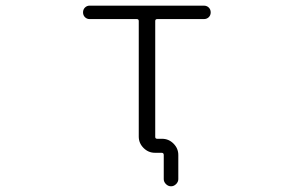

<svg xmlns="http://www.w3.org/2000/svg" viewBox="-20 -565 1040 683"><path d="M556.6 -71.3Q580.1 -71.3 597.2 -54.2Q614.3 -37.1 614.3 -13.7V72.3Q614.3 82 606.4 89.8Q598.6 97.7 588.4 97.7Q578.1 97.7 570.3 89.8Q562.5 82 562.5 72.3V-13.7Q562.5 -21.5 554.7 -21.5H531.2Q507.8 -21.5 490.7 -38.6Q473.6 -55.7 473.6 -79.1V-490.2Q473.6 -497.1 466.8 -497.1H298.8Q289.1 -497.1 282.2 -503.9Q275.4 -510.7 275.4 -521Q275.4 -531.2 282.2 -538.1Q289.1 -544.9 298.8 -544.9H705.1Q715.8 -544.9 722.7 -538.1Q729.5 -531.2 729.5 -521Q729.5 -510.7 722.7 -503.9Q715.8 -497.1 705.1 -497.1H539.1Q532.2 -497.1 532.2 -490.2V-78.1Q532.2 -71.3 539.1 -71.3Z"/></svg>

Font: Rounded Mgen+ 1m light
Style: Regular
Weight: 200
Designer: [Source Han Sans]
Ryoko NISHIZUKA  (kana & ideographs); Paul D. Hunt (Latin, Greek & Cyrillic); Wenlong ZHANG  (bopomofo
Version: Version 1.059.20150602